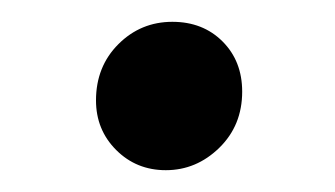

<svg xmlns="http://www.w3.org/2000/svg" viewBox="-20 -362 307 176"><path d="M68 -270Q68 -301 88.5 -321.5Q109 -342 138 -342Q166 -342 184 -324Q202 -306 202 -278Q202 -247 181 -226.5Q160 -206 132 -206Q105 -206 86.5 -224.5Q68 -243 68 -270Z"/></svg>

Font: Idrija
Style: Italic
Weight: 500
Italic angle: -11.3°
Designer: Julieta Ulanovsky
Foundry: Julieta Ulanovsky
Version: Version 7.200